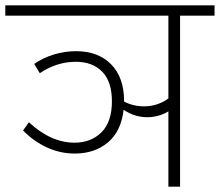

<svg xmlns="http://www.w3.org/2000/svg" viewBox="-35 -704 829 724"><path d="M774 -645H644V0H600V-284Q563 -262 520 -262Q473 -262 431 -290Q422 -209 372 -167Q322 -125 247 -125Q192 -125 142 -148Q92 -171 52 -212L74 -243Q157 -166 246 -166Q308 -166 347.5 -205Q387 -244 387 -322Q387 -396 350.5 -433.5Q314 -471 251 -471Q179 -471 115 -428L94 -463Q127 -486 168 -498.5Q209 -511 252 -511Q335 -511 384 -461.5Q433 -412 433 -322V-321Q467 -303 509 -303Q535 -303 559.5 -311.5Q584 -320 600 -333V-645H-15V-684H774Z"/></svg>

Font: FiraGO ExtraLight
Style: Regular
Weight: 200
Designer: bBox Type
Foundry: bBox Type GmbH
Version: Version 1.001